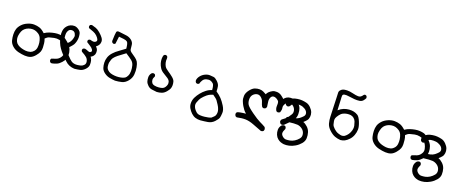

<svg xmlns="http://www.w3.org/2000/svg" viewBox="-35 -1099 5070 2058"><g transform="rotate(15 2500.0 -70.0)"><path d="M496.1 104.5Q485.4 103.5 477.5 96.7Q469.7 85.9 470.7 71.3L477.5 57.6Q504.9 50.8 531.2 43.9Q557.6 37.1 578.6 11.7Q599.6 -13.7 595.7 -43Q591.8 -72.3 583.5 -90.8Q575.2 -109.4 557.6 -129.9Q540 -150.4 510.7 -159.7Q481.4 -168.9 451.7 -165.5Q421.9 -162.1 398.9 -157.2Q376 -152.3 353.5 -132.8Q361.3 -105.5 361.8 -82.5Q362.3 -59.6 361.3 -34.7Q360.4 -9.8 350.6 12.2Q340.8 34.2 313.5 61.5Q286.1 88.9 258.8 96.7Q231.4 104.5 195.8 99.6Q160.2 94.7 120.6 81.1Q81.1 67.4 54.2 39.1Q27.3 10.7 22 -22.9Q16.6 -56.6 18.6 -89.8Q20.5 -123 31.2 -149.9Q42 -176.8 68.8 -201.7Q95.7 -226.6 135.3 -239.3Q174.8 -252 208 -248.5Q241.2 -245.1 269.5 -232.9Q297.9 -220.7 329.1 -185.5Q357.4 -201.2 386.2 -208Q415 -214.8 443.8 -217.3Q472.7 -219.7 497.1 -215.8Q521.5 -211.9 542 -204.6Q562.5 -197.3 597.7 -159.7Q632.8 -122.1 641.6 -88.4Q650.4 -54.7 647.5 -26.4Q644.5 2 635.7 19Q627 36.1 602.1 60.1Q577.1 84 551.3 92.8Q525.4 101.6 496.1 104.5ZM245.1 44.9Q265.6 39.1 283.2 21.5Q300.8 3.9 306.2 -22Q311.5 -47.9 310.1 -75.2Q308.6 -102.5 300.3 -127Q292 -151.4 272 -167.5Q252 -183.6 230.5 -190.9Q209 -198.2 183.6 -195.8Q158.2 -193.4 137.7 -183.6Q117.2 -173.8 103 -158.2Q88.9 -142.6 78.6 -112.8Q68.4 -83 69.3 -62Q70.3 -41 77.1 -22.9Q84 -4.9 101.6 9.3Q119.1 23.4 141.6 32.2Q164.1 41 189 45.9Q213.9 50.8 245.1 44.9Z M744.1 97.7Q713.9 93.8 688 80.6Q662.1 67.4 642.1 43.9Q622.1 20.5 603.5 -0.5Q585 -21.5 567.4 -47.4Q549.8 -73.2 537.1 -100.6Q523.4 -132.8 516.6 -168.5Q509.8 -204.1 511.7 -233.9Q513.7 -263.7 522.5 -283.2Q531.2 -302.7 547.9 -318.4Q564.5 -334 585 -340.8Q605.5 -347.7 628.4 -345.7Q651.4 -343.8 675.8 -323.7Q700.2 -303.7 703.1 -278.3Q706.1 -252.9 703.6 -231.9Q701.2 -210.9 693.4 -189.9Q685.5 -168.9 677.2 -156.7Q668.9 -144.5 645.5 -123Q622.1 -101.6 598.6 -86.9Q657.2 -13.7 677.7 10.3Q698.2 34.2 718.3 42.5Q738.3 50.8 762.2 50.3Q786.1 49.8 805.2 46.4Q824.2 43 840.3 27.8Q856.4 12.7 853 -12.7Q849.6 -38.1 834 -55.2Q818.4 -72.3 777.3 -99.6Q770.5 -107.4 771.5 -121.1L777.3 -132.8Q789.1 -141.6 802.7 -138.7Q818.4 -133.8 833.5 -125.5Q848.6 -117.2 857.4 -117.2Q866.2 -117.2 874.5 -126Q882.8 -134.8 873.5 -151.9Q864.3 -168.9 843.8 -183.6Q823.2 -198.2 804.7 -213.9L803.7 -229.5L809.6 -240.2Q819.3 -248 832 -246.1Q854.5 -236.3 870.6 -235.8Q886.7 -235.4 897 -245.6Q907.2 -255.9 901.4 -272Q895.5 -288.1 878.9 -307.6Q862.3 -327.1 837.4 -339.4Q812.5 -351.6 786.1 -363.3Q778.3 -372.1 780.3 -384.8L786.1 -397.5Q795.9 -404.3 808.6 -403.3Q831.1 -395.5 853 -385.7Q875 -376 900.9 -349.6Q926.8 -323.2 940.4 -300.3Q954.1 -277.3 951.2 -254.9Q948.2 -232.4 936 -217.8Q923.8 -203.1 907.2 -194.3Q924.8 -173.8 927.2 -159.2Q929.7 -144.5 927.2 -126Q924.8 -107.4 910.2 -91.8Q895.5 -76.2 879.9 -74.2Q892.6 -53.7 896 -32.2Q899.4 -10.7 896 15.1Q892.6 41 865.2 65.4Q837.9 89.8 807.1 93.8Q776.4 97.7 744.1 97.7ZM605.5 -151.4Q619.1 -160.2 629.4 -172.9Q639.6 -185.5 646.5 -200.7Q653.3 -215.8 657.2 -232.4Q661.1 -249 650.9 -270.5Q640.6 -292 616.2 -294.4Q591.8 -296.9 578.1 -281.2Q564.5 -265.6 561 -246.1Q557.6 -226.6 558.6 -205.6Q559.6 -184.6 564.9 -166Q570.3 -147.5 579.1 -128.9Z M1199.2 108.4Q1167 103.5 1135.3 94.2Q1103.5 85 1076.7 61Q1049.8 37.1 1043.5 8.8Q1037.1 -19.5 1038.6 -49.3Q1040 -79.1 1052.7 -108.9Q1065.4 -138.7 1093.8 -165Q1122.1 -191.4 1157.7 -211.4Q1193.4 -231.4 1227.5 -253.9Q1227.5 -317.4 1213.4 -330.1Q1199.2 -342.8 1172.4 -348.1Q1145.5 -353.5 1119.1 -358.4L1101.6 -276.4Q1093.8 -268.6 1080.1 -269.5L1068.4 -276.4Q1061.5 -284.2 1060.5 -294.9Q1070.3 -379.9 1076.7 -397.9Q1083 -416 1112.8 -408.2Q1142.6 -400.4 1182.1 -393.6Q1221.7 -386.7 1247.6 -362.8Q1273.4 -338.9 1273.9 -309.1Q1274.4 -279.3 1274.9 -260.7Q1275.4 -242.2 1297.9 -224.1Q1320.3 -206.1 1341.3 -187.5Q1362.3 -168.9 1372.1 -148.9Q1381.8 -128.9 1385.7 -89.8Q1389.6 -50.8 1382.3 -9.3Q1375 32.2 1343.3 64.9Q1311.5 97.7 1274.9 103.5Q1238.3 109.4 1199.2 108.4ZM1298.8 45.9Q1311.5 38.1 1323.7 17.6Q1335.9 -2.9 1338.9 -35.2Q1341.8 -67.4 1335.9 -99.1Q1330.1 -130.9 1307.6 -151.9Q1285.2 -172.9 1241.2 -207Q1213.9 -188.5 1185.1 -171.9Q1156.2 -155.3 1133.3 -136.7Q1110.4 -118.2 1101.6 -99.1Q1092.8 -80.1 1088.4 -64.5Q1084 -48.8 1085 -23.4Q1085.9 2 1100.6 19Q1115.2 36.1 1134.3 44.4Q1153.3 52.7 1178.7 57.1Q1204.1 61.5 1226.6 61Q1249 60.5 1266.6 57.1Q1284.2 53.7 1298.8 45.9Z M1662.1 109.4Q1634.8 103.5 1607.9 98.1Q1581.1 92.8 1561.5 70.8Q1542 48.8 1537.1 27.8Q1532.2 6.8 1534.2 -19.5Q1536.1 -45.9 1555.7 -67.4Q1566.4 -77.1 1581.1 -75.2L1593.8 -69.3Q1601.6 -59.6 1600.6 -45.9Q1585 -23.4 1584.5 -4.4Q1584 14.6 1592.8 29.3Q1601.6 43.9 1624 50.3Q1646.5 56.6 1671.4 56.6Q1696.3 56.6 1712.4 51.8Q1728.5 46.9 1739.3 33.7Q1750 20.5 1755.9 5.4Q1761.7 -9.8 1758.3 -28.3Q1754.9 -46.9 1734.9 -64Q1714.8 -81.1 1686.5 -100.6Q1658.2 -120.1 1644 -146.5Q1629.9 -172.9 1625 -198.2Q1620.1 -223.6 1622.1 -248Q1624 -272.5 1632.8 -290Q1642.6 -299.8 1657.2 -298.8L1669.9 -291Q1678.7 -280.3 1675.8 -264.6Q1670.9 -241.2 1674.3 -218.3Q1677.7 -195.3 1686.5 -177.2Q1695.3 -159.2 1724.1 -136.7Q1752.9 -114.3 1777.8 -89.8Q1802.7 -65.4 1806.6 -43.9Q1810.5 -22.5 1808.6 -2.4Q1806.6 17.6 1799.3 33.2Q1792 48.8 1768.1 72.8Q1744.1 96.7 1717.8 103.5Q1691.4 110.4 1662.1 109.4Z M2191.4 282.2Q2162.1 281.2 2136.7 271Q2111.3 260.7 2090.8 237.8Q2070.3 214.8 2057.1 187Q2043.9 159.2 2047.4 126Q2050.8 92.8 2068.4 64Q2085.9 35.2 2111.3 8.8Q2136.7 -17.6 2167 -37.1Q2197.3 -56.6 2231.4 -63.5Q2232.4 -120.1 2218.3 -135.3Q2204.1 -150.4 2187.5 -157.2Q2170.9 -164.1 2144 -159.7Q2117.2 -155.3 2101.6 -134.8Q2085.9 -114.3 2080.1 -94.7Q2070.3 -86.9 2056.6 -87.9L2043.9 -94.7Q2035.2 -105.5 2036.1 -121.1Q2041 -146.5 2062 -168.9Q2083 -191.4 2112.3 -202.6Q2141.6 -213.9 2167.5 -210.9Q2193.4 -208 2211.4 -203.6Q2229.5 -199.2 2253.4 -172.4Q2277.3 -145.5 2280.3 -120.1Q2283.2 -94.7 2280.3 -62.5Q2316.4 -33.2 2338.9 -4.9Q2361.3 23.4 2383.3 66.9Q2405.3 110.4 2400.4 145.5Q2395.5 180.7 2389.2 198.7Q2382.8 216.8 2350.6 246.1Q2318.4 275.4 2276.9 278.8Q2235.4 282.2 2191.4 282.2ZM2300.8 222.7Q2333 200.2 2339.8 187Q2346.7 173.8 2349.1 156.7Q2351.6 139.6 2346.2 117.7Q2340.8 95.7 2328.6 72.8Q2316.4 49.8 2305.7 31.2Q2294.9 12.7 2255.9 -18.6Q2228.5 -12.7 2210 -4.4Q2191.4 3.9 2161.6 28.8Q2131.8 53.7 2121.1 73.2Q2110.4 92.8 2102.5 109.4Q2094.7 126 2097.2 143.6Q2099.6 161.1 2108.4 177.2Q2117.2 193.4 2132.8 210Q2148.4 226.6 2175.8 230.5Q2203.1 234.4 2226.1 233.4Q2249 232.4 2266.6 230.5Q2284.2 228.5 2300.8 222.7Z M2849.6 224.6Q2800.8 201.2 2752 177.2Q2703.1 153.3 2661.6 147.9Q2620.1 142.6 2561.5 150.4L2546.9 142.6Q2538.1 129.9 2539.1 114.3L2546.9 98.6Q2564.5 87.9 2647.5 86.9Q2629.9 69.3 2619.1 52.2Q2608.4 35.2 2598.1 14.2Q2587.9 -6.8 2580.1 -33.7Q2572.3 -60.5 2577.1 -93.8Q2582 -127 2611.8 -159.2Q2641.6 -191.4 2668.9 -198.7Q2696.3 -206.1 2721.7 -203.6Q2747.1 -201.2 2764.6 -190.4Q2782.2 -179.7 2797.9 -168.9Q2804.7 -184.6 2821.3 -197.8Q2837.9 -210.9 2858.9 -219.7Q2879.9 -228.5 2908.7 -224.1Q2937.5 -219.7 2958 -202.6Q2978.5 -185.5 2992.2 -168.9Q3005.9 -184.6 3023.9 -192.9Q3042 -201.2 3063.5 -201.2Q3085 -201.2 3106 -198.2Q3127 -195.3 3151.9 -171.4Q3176.8 -147.5 3185.1 -119.6Q3193.4 -91.8 3190.4 -54.7Q3187.5 -17.6 3168.5 5.9Q3149.4 29.3 3131.3 46.4Q3113.3 63.5 3082 87.9Q3067.4 103.5 3045.9 101.6L3031.2 93.8Q3024.4 84 3021.5 69.3Q3024.4 58.6 3031.2 48.8Q3047.9 38.1 3064.9 27.3Q3082 16.6 3096.7 0.5Q3111.3 -15.6 3125 -34.7Q3138.7 -53.7 3134.8 -80.6Q3130.9 -107.4 3108.9 -127.9Q3086.9 -148.4 3062 -144.5Q3037.1 -140.6 3021 -117.7Q3004.9 -94.7 3007.8 -74.2Q3010.7 -53.7 2997.1 -23.4Q2986.3 -14.6 2969.7 -15.6L2955.1 -23.4Q2941.4 -50.8 2945.8 -79.6Q2950.2 -108.4 2947.3 -123Q2944.3 -137.7 2924.8 -152.3Q2905.3 -167 2885.7 -167Q2866.2 -167 2854 -146Q2841.8 -125 2843.8 -96.2Q2845.7 -67.4 2846.7 -42L2838.9 -26.4Q2828.1 -17.6 2811.5 -18.6L2796.9 -26.4Q2785.2 -50.8 2780.3 -78.1Q2775.4 -105.5 2754.4 -127Q2733.4 -148.4 2708 -145.5Q2682.6 -142.6 2663.1 -124Q2643.6 -105.5 2640.6 -72.8Q2637.7 -40 2649.4 -14.6Q2661.1 10.7 2722.2 63Q2783.2 115.2 2814.9 133.3Q2846.7 151.4 2877 172.9Q2884.8 184.6 2883.8 202.1L2877 216.8Q2866.2 225.6 2849.6 224.6Z M3121.1 297.9Q3103.5 293.9 3086.9 286.6Q3070.3 279.3 3053.2 262.7Q3036.1 246.1 3027.3 219.7Q3018.6 193.4 3021.5 164.1Q3024.4 134.8 3046.9 111.3Q3059.6 100.6 3077.1 101.6L3090.8 108.4Q3098.6 118.2 3097.7 134.8Q3077.1 168.9 3077.1 187.5Q3077.1 206.1 3094.7 223.6Q3112.3 241.2 3132.3 243.2Q3152.3 245.1 3177.2 242.7Q3202.1 240.2 3228 227.1Q3253.9 213.9 3274.9 192.4Q3295.9 170.9 3292 138.7Q3288.1 106.4 3264.2 85Q3240.2 63.5 3210.9 58.1Q3181.6 52.7 3098.6 55.7Q3087.9 54.7 3079.1 46.9Q3070.3 37.1 3072.3 22.5L3079.1 8.8Q3093.8 -1 3114.3 0Q3139.6 1 3167.5 -2.4Q3195.3 -5.9 3216.3 -19Q3237.3 -32.2 3254.4 -48.3Q3271.5 -64.5 3267.1 -87.4Q3262.7 -110.4 3239.7 -127.9Q3216.8 -145.5 3189.5 -150.9Q3162.1 -156.2 3136.7 -154.3Q3111.3 -152.3 3099.6 -137.2Q3087.9 -122.1 3079.1 -112.3Q3069.3 -103.5 3054.7 -104.5L3040 -112.3Q3029.3 -124 3030.3 -141.6Q3036.1 -161.1 3052.2 -177.2Q3068.4 -193.4 3089.4 -200.2Q3110.4 -207 3139.2 -209Q3168 -210.9 3191.9 -207Q3215.8 -203.1 3242.2 -194.3Q3268.6 -185.5 3290.5 -159.2Q3312.5 -132.8 3318.8 -107.4Q3325.2 -82 3319.8 -57.1Q3314.5 -32.2 3300.3 -17.6Q3286.1 -2.9 3263.7 13.7Q3287.1 23.4 3310.5 49.3Q3334 75.2 3340.8 106.9Q3347.7 138.7 3343.8 172.4Q3339.8 206.1 3312.5 233.4Q3285.2 260.7 3250.5 277.3Q3215.8 293.9 3182.6 298.3Q3149.4 302.7 3121.1 297.9Z M3697.3 97.7Q3664.1 92.8 3634.3 79.1Q3604.5 65.4 3572.3 30.3Q3540 -4.9 3533.7 -42.5Q3527.3 -80.1 3529.3 -113.3Q3531.2 -146.5 3534.7 -220.7Q3538.1 -294.9 3540.5 -330.6Q3543 -366.2 3543 -384.3Q3543 -402.3 3556.6 -415Q3570.3 -427.7 3585 -432.1Q3599.6 -436.5 3629.4 -435.1Q3659.2 -433.6 3697.8 -420.4Q3736.3 -407.2 3758.3 -405.3Q3780.3 -403.3 3793.9 -414.1Q3807.6 -424.8 3813 -432.6Q3818.4 -440.4 3832 -439.5L3844.7 -432.6Q3851.6 -422.9 3850.6 -408.2Q3843.8 -394.5 3828.1 -378.9Q3812.5 -363.3 3787.1 -361.3Q3761.7 -359.4 3729 -364.7Q3696.3 -370.1 3665.5 -377.9Q3634.8 -385.7 3615.2 -383.8Q3595.7 -381.8 3592.8 -367.7Q3589.8 -353.5 3589.8 -321.8Q3589.8 -290 3585 -202.1Q3615.2 -224.6 3645 -233.4Q3674.8 -242.2 3705.1 -241.7Q3735.4 -241.2 3758.3 -233.9Q3781.2 -226.6 3801.8 -211.4Q3822.3 -196.3 3838.4 -144.5Q3854.5 -92.8 3851.1 -60.1Q3847.7 -27.3 3833 3.9Q3818.4 35.2 3793.5 57.1Q3768.6 79.1 3746.1 88.4Q3723.6 97.7 3697.3 97.7ZM3731.4 42Q3752.9 29.3 3769.5 8.8Q3786.1 -11.7 3795.4 -38.6Q3804.7 -65.4 3801.8 -87.9Q3798.8 -110.4 3793 -132.3Q3787.1 -154.3 3771.5 -169.4Q3755.9 -184.6 3736.3 -189Q3716.8 -193.4 3693.8 -191.9Q3670.9 -190.4 3649.9 -182.1Q3628.9 -173.8 3609.4 -151.4Q3589.8 -128.9 3583.5 -114.3Q3577.1 -99.6 3578.6 -81.5Q3580.1 -63.5 3583.5 -44.4Q3586.9 -25.4 3608.4 -2Q3629.9 21.5 3645.5 29.8Q3661.1 38.1 3684.1 45.4Q3707 52.7 3731.4 42Z M4496.1 104.5Q4485.4 103.5 4477.5 96.7Q4469.7 85.9 4470.7 71.3L4477.5 57.6Q4504.9 50.8 4531.2 43.9Q4557.6 37.1 4578.6 11.7Q4599.6 -13.7 4595.7 -43Q4591.8 -72.3 4583.5 -90.8Q4575.2 -109.4 4557.6 -129.9Q4540 -150.4 4510.7 -159.7Q4481.4 -168.9 4451.7 -165.5Q4421.9 -162.1 4398.9 -157.2Q4376 -152.3 4353.5 -132.8Q4361.3 -105.5 4361.8 -82.5Q4362.3 -59.6 4361.3 -34.7Q4360.4 -9.8 4350.6 12.2Q4340.8 34.2 4313.5 61.5Q4286.1 88.9 4258.8 96.7Q4231.4 104.5 4195.8 99.6Q4160.2 94.7 4120.6 81.1Q4081.1 67.4 4054.2 39.1Q4027.3 10.7 4022 -22.9Q4016.6 -56.6 4018.6 -89.8Q4020.5 -123 4031.2 -149.9Q4042 -176.8 4068.8 -201.7Q4095.7 -226.6 4135.3 -239.3Q4174.8 -252 4208 -248.5Q4241.2 -245.1 4269.5 -232.9Q4297.9 -220.7 4329.1 -185.5Q4357.4 -201.2 4386.2 -208Q4415 -214.8 4443.8 -217.3Q4472.7 -219.7 4497.1 -215.8Q4521.5 -211.9 4542 -204.6Q4562.5 -197.3 4597.7 -159.7Q4632.8 -122.1 4641.6 -88.4Q4650.4 -54.7 4647.5 -26.4Q4644.5 2 4635.7 19Q4627 36.1 4602.1 60.1Q4577.1 84 4551.3 92.8Q4525.4 101.6 4496.1 104.5ZM4245.1 44.9Q4265.6 39.1 4283.2 21.5Q4300.8 3.9 4306.2 -22Q4311.5 -47.9 4310.1 -75.2Q4308.6 -102.5 4300.3 -127Q4292 -151.4 4272 -167.5Q4252 -183.6 4230.5 -190.9Q4209 -198.2 4183.6 -195.8Q4158.2 -193.4 4137.7 -183.6Q4117.2 -173.8 4103 -158.2Q4088.9 -142.6 4078.6 -112.8Q4068.4 -83 4069.3 -62Q4070.3 -41 4077.1 -22.9Q4084 -4.9 4101.6 9.3Q4119.1 23.4 4141.6 32.2Q4164.1 41 4189 45.9Q4213.9 50.8 4245.1 44.9Z M4621.1 297.9Q4603.5 293.9 4586.9 286.6Q4570.3 279.3 4553.2 262.7Q4536.1 246.1 4527.3 219.7Q4518.6 193.4 4521.5 164.1Q4524.4 134.8 4546.9 111.3Q4559.6 100.6 4577.1 101.6L4590.8 108.4Q4598.6 118.2 4597.7 134.8Q4577.1 168.9 4577.1 187.5Q4577.1 206.1 4594.7 223.6Q4612.3 241.2 4632.3 243.2Q4652.3 245.1 4677.2 242.7Q4702.1 240.2 4728 227.1Q4753.9 213.9 4774.9 192.4Q4795.9 170.9 4792 138.7Q4788.1 106.4 4764.2 85Q4740.2 63.5 4710.9 58.1Q4681.6 52.7 4598.6 55.7Q4587.9 54.7 4579.1 46.9Q4570.3 37.1 4572.3 22.5L4579.1 8.8Q4593.8 -1 4614.3 0Q4639.6 1 4667.5 -2.4Q4695.3 -5.9 4716.3 -19Q4737.3 -32.2 4754.4 -48.3Q4771.5 -64.5 4767.1 -87.4Q4762.7 -110.4 4739.7 -127.9Q4716.8 -145.5 4689.5 -150.9Q4662.1 -156.2 4636.7 -154.3Q4611.3 -152.3 4599.6 -137.2Q4587.9 -122.1 4579.1 -112.3Q4569.3 -103.5 4554.7 -104.5L4540 -112.3Q4529.3 -124 4530.3 -141.6Q4536.1 -161.1 4552.2 -177.2Q4568.4 -193.4 4589.4 -200.2Q4610.4 -207 4639.2 -209Q4668 -210.9 4691.9 -207Q4715.8 -203.1 4742.2 -194.3Q4768.6 -185.5 4790.5 -159.2Q4812.5 -132.8 4818.8 -107.4Q4825.2 -82 4819.8 -57.1Q4814.5 -32.2 4800.3 -17.6Q4786.1 -2.9 4763.7 13.7Q4787.1 23.4 4810.5 49.3Q4834 75.2 4840.8 106.9Q4847.7 138.7 4843.8 172.4Q4839.8 206.1 4812.5 233.4Q4785.2 260.7 4750.5 277.3Q4715.8 293.9 4682.6 298.3Q4649.4 302.7 4621.1 297.9Z"/></g></svg>

Font: NaikaiFont
Style: Regular
Weight: 400
Version: Version 1.67